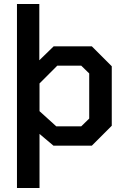

<svg xmlns="http://www.w3.org/2000/svg" viewBox="-20 -730 635 962"><path d="M65 -710H177V-428L249 -498H440L540 -398V-100L440 0H248L178 -59V212H65ZM387 -97 427 -136V-362L387 -401H267L178 -312V-173L262 -97Z"/></svg>

Font: Chakra Petch SemiBold
Style: Regular
Weight: 600
Designer: Katatrad Aksorn Co.,Ltd.
Foundry: Cadson Demak Co.,Ltd.
Version: Version 1.000; ttfautohint (v1.6)